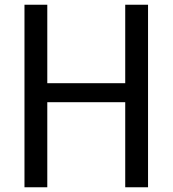

<svg xmlns="http://www.w3.org/2000/svg" viewBox="-20 -788 727 808"><path d="M507 -768H603V0H507V-375L525 -358H161L179 -375V0H83V-768H179V-422L161 -438H525L507 -422Z"/></svg>

Font: Yaldevi ExtraLight Medium
Style: Regular
Weight: 500
Version: Version 1.100